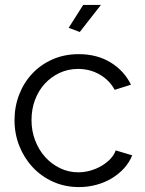

<svg xmlns="http://www.w3.org/2000/svg" viewBox="-20 -750 589 780"><path d="M304 -620 259 -637 318 -730H390ZM39 -262Q39 -317 58 -366Q77 -415 111.5 -451.5Q146 -488 194 -509Q242 -530 300 -530Q374 -530 429 -496.5Q484 -463 512 -406L446 -385Q424 -425 384.5 -447.5Q345 -470 297 -470Q257 -470 222.5 -454Q188 -438 162.5 -410.5Q137 -383 122.5 -345Q108 -307 108 -262Q108 -218 123 -179Q138 -140 164 -111.5Q190 -83 224.5 -66.5Q259 -50 298 -50Q323 -50 347.5 -57Q372 -64 393 -76.5Q414 -89 429 -105Q444 -121 450 -139L517 -119Q506 -91 485 -67.5Q464 -44 435.5 -26.5Q407 -9 372.5 0.5Q338 10 301 10Q244 10 196 -11.5Q148 -33 113 -70.5Q78 -108 58.5 -157Q39 -206 39 -262Z"/></svg>

Font: IngvarSans
Style: Regular
Weight: 400
Version: Version 1.000